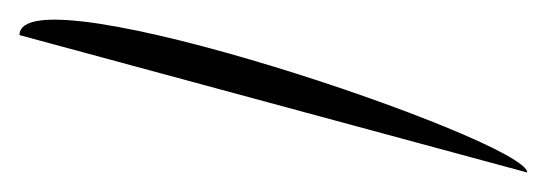

<svg xmlns="http://www.w3.org/2000/svg" viewBox="-20 -36 561 197"><path d="M0 0C0 -69 521 108 521 141Z"/></svg>

Font: Poland Can Into
Style: Bold
Weight: 700
Foundry: Cannot Into Space Fonts
Version: Version 0.99